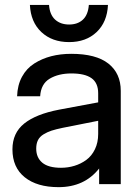

<svg xmlns="http://www.w3.org/2000/svg" viewBox="-20 -752 559 784"><path d="M384.8 0V-64Q324.7 12.2 219.2 12.2Q131.3 12.2 81.1 -28.1Q30.8 -68.4 30.8 -142.1Q30.8 -209 78.9 -247.6Q127 -286.1 221.2 -304.2L380.9 -334V-371.1Q380.9 -413.6 353.5 -432.9Q326.2 -452.1 272 -452.1Q218.8 -452.1 182.9 -430.7Q147 -409.2 144 -358.9H49.8Q51.3 -404.3 69.8 -438.5Q88.4 -472.7 119.9 -492.7Q151.4 -512.7 189.2 -522.5Q227.1 -532.2 271 -532.2Q372.1 -532.2 422.6 -492.4Q473.1 -452.6 473.1 -380.9V0ZM102.1 -731.9H180.2Q183.1 -691.9 205.1 -671.9Q227.1 -651.9 262.2 -651.9Q297.4 -651.9 318.6 -671.9Q339.8 -691.9 342.8 -731.9H420.9Q417.5 -661.6 374.3 -620.8Q331.1 -580.1 262.2 -580.1Q192.9 -580.1 149.2 -620.8Q105.5 -661.6 102.1 -731.9ZM127.9 -145Q127.9 -108.4 152.8 -87.6Q177.7 -66.9 229 -66.9Q257.8 -66.9 284.2 -75Q310.5 -83 332.5 -99.1Q354.5 -115.2 367.7 -142.6Q380.9 -169.9 380.9 -205.1V-258.8L235.8 -230Q207.5 -224.1 190.4 -218.5Q173.3 -212.9 157.7 -203.4Q142.1 -193.8 135 -179.7Q127.9 -165.5 127.9 -145Z"/></svg>

Font: Aspekta 450
Style: Regular
Weight: 450
Designer: Ivo Dolenc
Version: Version 2.000